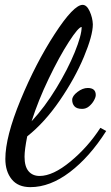

<svg xmlns="http://www.w3.org/2000/svg" viewBox="-20 -740 457 790"><path d="M2 -86Q2 -177 64.5 -328.5Q127 -480 205 -600Q283 -720 320 -720Q337 -720 349 -693.5Q361 -667 362 -640Q362 -594 325 -505.5Q288 -417 225.5 -326Q163 -235 92 -179Q81 -124 81 -95Q81 -55 97.5 -35.5Q114 -16 143 -16Q198 -16 270 -75.5Q342 -135 393 -214L417 -201Q349 -94 267.5 -32Q186 30 105 30Q54 30 28 -2.5Q2 -35 2 -86ZM316 -629Q303 -629 263.5 -568Q224 -507 180.5 -416.5Q137 -326 110 -241Q164 -299 211.5 -377Q259 -455 287.5 -525Q316 -595 316 -629ZM277 -329Q277 -345 298.5 -361.5Q320 -378 341 -378Q374 -378 374 -349Q374 -340 366.5 -326.5Q359 -313 346.5 -302.5Q334 -292 318 -292Q296 -292 286.5 -302.5Q277 -313 277 -329Z"/></svg>

Font: Dancing Script
Style: Bold
Weight: 700
Designer: Pablo Impallari
Foundry: Pablo Impallari
Version: Version 2.000